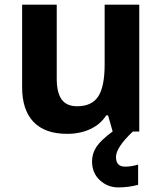

<svg xmlns="http://www.w3.org/2000/svg" viewBox="-20 -566 697 826"><path d="M551.3 0Q479 68.4 479 109.4Q479 150.9 518.1 150.9Q544.9 150.9 574.2 142.1V229Q534.2 240.2 488.5 240.2Q442.9 240.2 409.4 209.2Q376 178.2 376 127.9Q376 95.2 394.5 66.4Q413.1 37.6 463.9 0H464.8L444.8 -69.8H437Q413.1 -31.7 369.1 -11Q325.2 9.8 269 9.8Q172.9 9.8 124 -41.7Q75.2 -93.3 75.2 -189.9V-545.9H224.1V-227.1Q224.1 -168 245.1 -138.4Q266.1 -108.9 312 -108.9Q374.5 -108.9 402.3 -150.6Q430.2 -192.4 430.2 -289.1V-545.9H579.1V0Z"/></svg>

Font: NotoSans-Bold
Style: Bold
Weight: 700
Designer: Monotype Design team
Foundry: Monotype Imaging Inc.
Version: Version 1.04